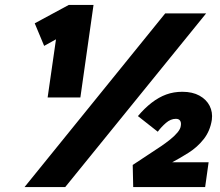

<svg xmlns="http://www.w3.org/2000/svg" viewBox="-20 -754 886 774"><path d="M172 -361 215 -660 230 -609 158 -569 120 -660 257 -734H357L304 -361H238Q222 -361 206 -361Q190 -361 172 -361ZM79 0 646 -700H811L243 0ZM517 0 515 -89 630 -165Q649 -178 666.5 -192Q684 -206 696 -220.5Q708 -235 709 -248Q711 -260 706 -267.5Q701 -275 689 -275Q668 -275 649 -258.5Q630 -242 616 -223L536 -286Q563 -318 591.5 -340Q620 -362 650 -373Q680 -384 715 -384Q756 -384 784 -368.5Q812 -353 825 -327.5Q838 -302 834 -271Q827 -226 801.5 -193.5Q776 -161 740.5 -138.5Q705 -116 669 -97L617 -68L622 -100H821L807 0Z"/></svg>

Font: Lexend ExtBd
Style: Italic
Weight: 800
Italic angle: -8.13011°
Designer: Bonnie Shaver-Troup, Thomas Jockin
Foundry: Lexend
Version: Version 1.007